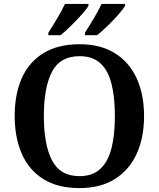

<svg xmlns="http://www.w3.org/2000/svg" viewBox="-20 -951 812 981"><path d="M386 10Q275 10 201.5 -36Q128 -82 91.5 -165Q55 -248 55 -359Q55 -470 91.5 -552Q128 -634 202 -679.5Q276 -725 387 -725Q493 -725 566.5 -679.5Q640 -634 678 -551.5Q716 -469 716 -358Q716 -247 678 -164.5Q640 -82 566.5 -36Q493 10 386 10ZM386 -51Q453 -51 492.5 -88Q532 -125 549.5 -193Q567 -261 567 -358Q567 -455 549.5 -523.5Q532 -592 492.5 -628Q453 -664 387 -664Q287 -664 245.5 -584Q204 -504 204 -358Q204 -213 245.5 -132Q287 -51 386 -51ZM414 -784Q435 -816 459 -856.5Q483 -897 499 -931H619V-921Q609 -904 583.5 -875Q558 -846 528.5 -817.5Q499 -789 476 -771H414ZM227 -784Q248 -816 272 -856.5Q296 -897 312 -931H432V-921Q422 -904 396 -875Q370 -846 341 -817.5Q312 -789 289 -771H227Z"/></svg>

Font: Noto Rashi Hebrew SemiBold
Style: Regular
Weight: 600
Version: Version 1.006